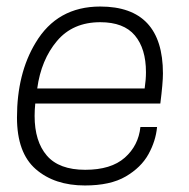

<svg xmlns="http://www.w3.org/2000/svg" viewBox="-20 -559 579 588"><path d="M240 9Q147 9 89.5 -41Q32 -91 32 -199Q32 -334 89 -428Q155 -539 287 -539Q479 -539 479 -334Q479 -305 471 -242H88Q86 -222 86 -204Q86 -126 123.5 -82.5Q161 -39 241 -39Q320 -39 362 -76Q404 -113 410 -170H461Q457 -127 434.5 -86.5Q412 -46 365 -18.5Q318 9 240 9ZM423 -288Q427 -315 427 -338Q427 -410 393 -450.5Q359 -491 287 -491Q203 -491 154.5 -433.5Q106 -376 94 -288Z"/></svg>

Font: Tanohe Sans Light
Style: Italic
Weight: 300
Designer: Village Type and Design LLC & Cristiano Sobral
Foundry: Cooper Hewitt Smithsonian Design Museum
Version: Version 1.00;September 29, 2021;FontCreator 13.0.0.2655 64-b